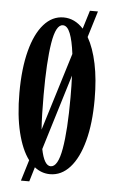

<svg xmlns="http://www.w3.org/2000/svg" viewBox="-56 -790 530 881"><g transform="rotate(5 209.0 -350.0)"><path d="M74.5 52 104 -44.5Q70.5 -89 51.5 -166.8Q32.5 -244.5 32.5 -349Q32.5 -461 53.8 -542.2Q75 -623.5 113.8 -667.2Q152.5 -711 204.5 -711Q256 -711 296 -667.5L322 -752H359L322 -631Q349 -584 364 -512.5Q379 -441 379 -349Q379 -237.5 357.2 -156.8Q335.5 -76 296.2 -32.5Q257 11 204.5 11Q165.5 11 133 -14.5L113 52ZM144 -349Q144 -303 145 -263Q146 -223 148.5 -189.5L259 -547.5Q251.5 -608.5 238.2 -641.8Q225 -675 204.5 -675Q172 -675 158 -588.2Q144 -501.5 144 -349ZM204.5 -25.5Q238 -25.5 253 -111Q268 -196.5 268 -349Q268 -403 266 -448.5L159.5 -101Q174.5 -25.5 204.5 -25.5Z"/></g></svg>

Font: Imbue 10pt SemiBold
Style: Regular
Weight: 600
Designer: Tyler Finck
Foundry: Etcetera Type Company
Version: Version 1.102; ttfautohint (v1.8.3)